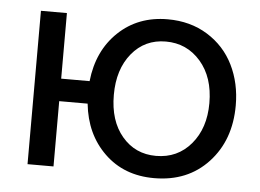

<svg xmlns="http://www.w3.org/2000/svg" viewBox="-44 -586 880 651"><g transform="rotate(5 396.5 -260.5)"><path d="M502 9.8Q399.4 9.8 333 -54.7Q266.6 -119.1 255.9 -222.2H159.2V0H70.8V-522H159.2V-298.8H255.9Q267.1 -403.3 334.2 -467Q401.4 -530.8 502 -530.8Q579.1 -530.8 637.7 -494.4Q696.3 -458 726.6 -396.7Q756.8 -335.4 756.8 -259.8Q756.8 -141.6 686.5 -65.9Q616.2 9.8 502 9.8ZM502 -65.9Q575.2 -65.9 621.1 -120.1Q667 -174.3 667 -259.8Q667 -347.7 620.4 -401.4Q573.7 -455.1 502 -455.1Q430.7 -455.1 386.2 -400.9Q341.8 -346.7 341.8 -259.8Q341.8 -171.4 386.5 -118.7Q431.2 -65.9 502 -65.9Z"/></g></svg>

Font: Rawline Medium
Style: Regular
Weight: 500
Designer: Matt McInerney, Pablo Impallari, Rodrigo Fuenzalida
Foundry: Matt McInerney, Pablo Impallari, Rodrigo Fuenzalida
Version: Version 4.020;PS 004.020;hotconv 1.0.88;makeotf.lib2.5.64775